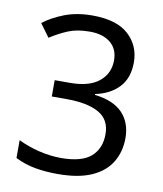

<svg xmlns="http://www.w3.org/2000/svg" viewBox="-83 -791 737 869"><g transform="rotate(10 286.0 -357.0)"><path d="M493 -547Q493 -475 453 -432.5Q413 -390 345 -376V-372Q431 -362 473 -318Q515 -274 515 -203Q515 -141 486 -92.5Q457 -44 396.5 -17Q336 10 241 10Q185 10 137 1.5Q89 -7 45 -29V-111Q90 -89 142 -76.5Q194 -64 242 -64Q338 -64 380.5 -101.5Q423 -139 423 -205Q423 -272 370.5 -301.5Q318 -331 223 -331H154V-406H224Q312 -406 357.5 -443Q403 -480 403 -541Q403 -593 368 -621.5Q333 -650 273 -650Q215 -650 174 -633Q133 -616 93 -590L49 -650Q87 -680 143.5 -702Q200 -724 272 -724Q384 -724 438.5 -674Q493 -624 493 -547Z"/></g></svg>

Font: Noto Sans Tifinagh Azawagh
Style: Regular
Weight: 400
Designer: JamraPatel
Foundry: JamraPatel LLC
Version: Version 2.006; ttfautohint (v1.8.4.7-5d5b)